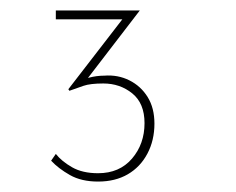

<svg xmlns="http://www.w3.org/2000/svg" viewBox="-20 -719 452 368"><path d="M168 -371Q136 -371 114 -383.5Q92 -396 78 -411L87 -424Q98 -410 118 -398.5Q138 -387 168 -387Q209 -387 233 -415Q257 -443 257 -483Q257 -521 233.5 -540Q210 -559 178 -559Q153 -559 140 -554.5Q127 -550 113 -545L111 -548L223 -693L231 -682H87V-699H248L142 -561L126 -559Q135 -566 150 -570Q165 -574 180 -574Q206 -576 228 -565Q250 -554 263 -533Q276 -512 276 -482Q276 -450 262.5 -424.5Q249 -399 225 -385Q201 -371 168 -371Z"/></svg>

Font: Josefin Sans Thin Thin
Style: Regular
Weight: 250
Version: Version 2.001